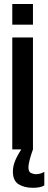

<svg xmlns="http://www.w3.org/2000/svg" viewBox="-20 -730 236 938"><path d="M40 0V-547H141V0ZM40 -609.5V-710.5H141V-609.5ZM140.5 187.5Q99 187.5 71 170.2Q43 153 43 108Q43 82.5 53.5 56.5Q64 30.5 84 0H141Q133.5 20 126.2 45.8Q119 71.5 119 88.5Q119 110 132 115.5Q145 121 154.5 121Q178 121 196.5 109.5V176Q178 187.5 140.5 187.5Z"/></svg>

Font: League Gothic
Style: Regular
Weight: 400
Designer: The League of Moveable Type
Version: Version 2.001